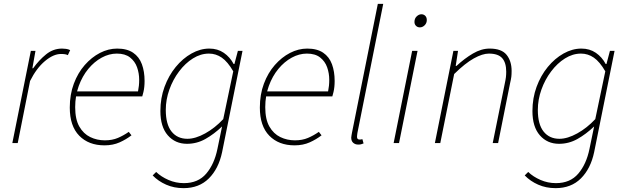

<svg xmlns="http://www.w3.org/2000/svg" viewBox="-20 -742 3254 996"><path d="M44 0 140 -478H164L148 -388H152Q182 -430 219 -460Q256 -490 302 -490Q311 -490 322.5 -488.5Q334 -487 344 -482L332 -456Q326 -459 318 -460.5Q310 -462 296 -462Q257 -462 213 -425Q169 -388 136 -322L72 0Z M522 12Q440 12 391 -38Q342 -88 342 -184Q342 -252 363 -308Q384 -364 419.5 -404.5Q455 -445 498.5 -467.5Q542 -490 588 -490Q639 -490 670.5 -468.5Q702 -447 716 -409Q730 -371 730 -322Q730 -306 728.5 -291.5Q727 -277 724 -264.5Q721 -252 718 -242H366L372 -268H696Q699 -283 700.5 -297.5Q702 -312 702 -328Q702 -362 691 -393Q680 -424 654.5 -444Q629 -464 586 -464Q546 -464 507.5 -443Q469 -422 438 -384.5Q407 -347 388.5 -296Q370 -245 370 -186Q370 -123 391.5 -85.5Q413 -48 448 -31Q483 -14 524 -14Q562 -14 591.5 -26.5Q621 -39 648 -58L662 -40Q635 -19 600.5 -3.5Q566 12 522 12Z M932 234Q883 234 842 216Q801 198 772 168L790 150Q816 175 854 191.5Q892 208 934 208Q1008 208 1050 158.5Q1092 109 1108 30L1132 -86Q1090 -46 1045.5 -21Q1001 4 950 4Q889 4 850.5 -40Q812 -84 812 -166Q812 -233 833.5 -291.5Q855 -350 891.5 -394.5Q928 -439 973.5 -464.5Q1019 -490 1066 -490Q1109 -490 1141 -468Q1173 -446 1192 -410H1196L1214 -478H1238L1132 48Q1114 133 1063.5 183.5Q1013 234 932 234ZM952 -22Q994 -22 1044.5 -50Q1095 -78 1138 -124L1190 -372Q1161 -422 1130.5 -443Q1100 -464 1064 -464Q1021 -464 981 -439Q941 -414 909 -371.5Q877 -329 858.5 -277Q840 -225 840 -172Q840 -97 870 -59.5Q900 -22 952 -22Z M1508 12Q1426 12 1377 -38Q1328 -88 1328 -184Q1328 -252 1349 -308Q1370 -364 1405.5 -404.5Q1441 -445 1484.5 -467.5Q1528 -490 1574 -490Q1625 -490 1656.5 -468.5Q1688 -447 1702 -409Q1716 -371 1716 -322Q1716 -306 1714.5 -291.5Q1713 -277 1710 -264.5Q1707 -252 1704 -242H1352L1358 -268H1682Q1685 -283 1686.5 -297.5Q1688 -312 1688 -328Q1688 -362 1677 -393Q1666 -424 1640.5 -444Q1615 -464 1572 -464Q1532 -464 1493.5 -443Q1455 -422 1424 -384.5Q1393 -347 1374.5 -296Q1356 -245 1356 -186Q1356 -123 1377.5 -85.5Q1399 -48 1434 -31Q1469 -14 1510 -14Q1548 -14 1577.5 -26.5Q1607 -39 1634 -58L1648 -40Q1621 -19 1586.5 -3.5Q1552 12 1508 12Z M1838 8Q1823 8 1812.5 -1Q1802 -10 1802 -28Q1802 -33 1803.5 -40Q1805 -47 1806 -54L1940 -722H1968L1834 -52Q1833 -45 1832.5 -40Q1832 -35 1832 -32Q1832 -18 1846 -18Q1849 -18 1851.5 -18.5Q1854 -19 1860 -20L1866 2Q1859 5 1853 6.5Q1847 8 1838 8Z M2022 0 2118 -478H2146L2050 0ZM2158 -600Q2146 -600 2138 -608Q2130 -616 2130 -628Q2130 -646 2141.5 -657Q2153 -668 2166 -668Q2178 -668 2186 -660Q2194 -652 2194 -638Q2194 -622 2183 -611Q2172 -600 2158 -600Z M2236 0 2332 -478H2356L2344 -400H2348Q2390 -439 2433.5 -464.5Q2477 -490 2520 -490Q2582 -490 2608 -457.5Q2634 -425 2634 -374Q2634 -356 2632.5 -343.5Q2631 -331 2626 -310L2564 0H2536L2598 -306Q2603 -329 2604.5 -342Q2606 -355 2606 -370Q2606 -417 2585 -440.5Q2564 -464 2516 -464Q2483 -464 2438 -439Q2393 -414 2336 -358L2264 0Z M2862 234Q2813 234 2772 216Q2731 198 2702 168L2720 150Q2746 175 2784 191.5Q2822 208 2864 208Q2938 208 2980 158.5Q3022 109 3038 30L3062 -86Q3020 -46 2975.5 -21Q2931 4 2880 4Q2819 4 2780.5 -40Q2742 -84 2742 -166Q2742 -233 2763.5 -291.5Q2785 -350 2821.5 -394.5Q2858 -439 2903.5 -464.5Q2949 -490 2996 -490Q3039 -490 3071 -468Q3103 -446 3122 -410H3126L3144 -478H3168L3062 48Q3044 133 2993.5 183.5Q2943 234 2862 234ZM2882 -22Q2924 -22 2974.5 -50Q3025 -78 3068 -124L3120 -372Q3091 -422 3060.5 -443Q3030 -464 2994 -464Q2951 -464 2911 -439Q2871 -414 2839 -371.5Q2807 -329 2788.5 -277Q2770 -225 2770 -172Q2770 -97 2800 -59.5Q2830 -22 2882 -22Z"/></svg>

Font: Source Sans 3 VF
Style: Italic
Weight: 200
Italic angle: -11°
Designer: Paul D. Hunt
Foundry: Adobe Systems Incorporated
Version: Version 3.042;hotconv 1.0.118;makeotfexe 2.5.65603